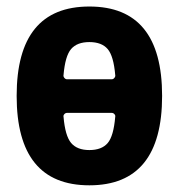

<svg xmlns="http://www.w3.org/2000/svg" viewBox="-20 -550 540 580"><path d="M317.4 -310.5Q322.3 -310.5 325.7 -314.9Q329.1 -319.3 328.1 -323.2Q323.2 -380.9 305.2 -401.9Q287.1 -422.9 250 -422.9Q212.9 -422.9 194.8 -401.9Q176.8 -380.9 171.9 -323.2Q170.9 -319.3 174.3 -314.9Q177.7 -310.5 182.6 -310.5ZM328.1 -197.3Q329.1 -201.2 325.7 -205.1Q322.3 -209 317.4 -209H182.6Q177.7 -209 174.3 -205.1Q170.9 -201.2 171.9 -197.3Q176.8 -139.6 194.8 -118.2Q212.9 -96.7 250 -96.7Q287.1 -96.7 305.2 -117.7Q323.2 -138.7 328.1 -197.3ZM30.3 -260.3Q30.3 -530.3 250 -530.3Q469.7 -530.3 469.7 -260.3Q469.7 9.8 250 9.8Q30.3 9.8 30.3 -260.3Z"/></svg>

Font: Rounded-X Mgen+ 1m bold
Style: Bold
Weight: 700
Designer: [Source Han Sans]
Ryoko NISHIZUKA  (kana & ideographs); Paul D. Hunt (Latin, Greek & Cyrillic); Wenlong ZHANG  (bopomofo
Version: Version 1.059.20150602